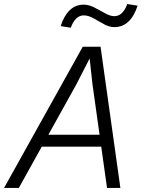

<svg xmlns="http://www.w3.org/2000/svg" viewBox="-41 -929 711 949"><path d="M121 -204 133 -263H510L498 -204ZM368 -698H456L554 0H488L416 -513L402 -640L337 -513L52 0H-21ZM309 -792 259 -800Q275 -851 303.5 -878.5Q332 -906 372 -906Q398 -906 425.5 -892Q453 -878 478.5 -863.5Q504 -849 524 -849Q547 -849 563 -866Q579 -883 588 -909L639 -901Q623 -850 594 -822.5Q565 -795 524 -795Q498 -795 472 -810Q446 -825 420.5 -839Q395 -853 373 -853Q351 -853 334.5 -836Q318 -819 309 -792Z"/></svg>

Font: Azeret Mono Thin ExtraLight
Style: Italic
Weight: 250
Italic angle: -12°
Version: Version 1.002